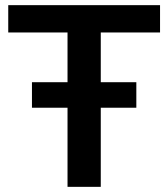

<svg xmlns="http://www.w3.org/2000/svg" viewBox="-20 -725 653 745"><path d="M601 -599H371V-406H509V-307H371V0H242V-307H104V-406H242V-599H12V-705H601Z"/></svg>

Font: wassup Sans
Style: Bold
Weight: 700
Version: Version 2.001